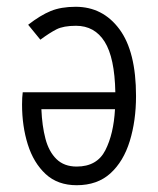

<svg xmlns="http://www.w3.org/2000/svg" viewBox="-20 -538 466 566"><path d="M45 -230Q45 -240 45.5 -249.5Q46 -259 47 -266H320Q318 -368 288.5 -415Q259 -462 204 -462Q167 -462 146.5 -451.5Q126 -441 99 -421L63 -465Q99 -493 129.5 -505.5Q160 -518 203 -518Q283 -518 332 -452Q381 -386 381 -255Q381 -182 362.5 -122Q344 -62 305.5 -27Q267 8 206 8Q150 8 114.5 -25Q79 -58 62 -112Q45 -166 45 -230ZM206 -47Q266 -47 290.5 -95Q315 -143 319 -216H102Q104 -167 114 -129Q124 -91 146.5 -69Q169 -47 206 -47Z"/></svg>

Font: Radio Canada Condensed Light
Style: Regular
Weight: 300
Width: 3
Designer: Charles Daoud, Etienne Aubert Bonn, Alexandre Saumier Demers, Jacques Le Bailly
Foundry: Radio-Canada
Version: Version 2.104; ttfautohint (v1.8.4.7-5d5b);gftools[0.9.28.de